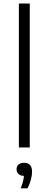

<svg xmlns="http://www.w3.org/2000/svg" viewBox="-20 -828 273 1078"><path d="M86 0V-808H147V0ZM160 135.5Q160 156.5 153.2 181.8Q146.5 207 134.5 229.5H96Q112 191 114.5 159.5Q95 159 84 149Q73 139 73 122.5Q73 105.5 84 95.8Q95 86 115 86Q137 86 148.5 98.5Q160 111 160 135.5Z"/></svg>

Font: Encode Sans Semi Expanded Light
Style: Regular
Weight: 300
Width: 6
Designer: Multiple Designers
Foundry: Impallari Type
Version: Version 2.000